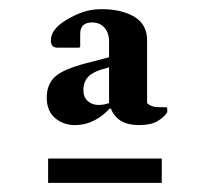

<svg xmlns="http://www.w3.org/2000/svg" viewBox="-20 -690 454 419"><path d="M144 -417Q118 -417 100 -432.5Q82 -448 82 -477Q82 -506 100 -522.5Q118 -539 168 -552L218 -565V-600Q218 -618 208 -629.5Q198 -641 181 -641Q155 -641 155 -616V-588L153 -586H105Q91 -586 91 -602Q91 -626 124 -646Q144 -658 162 -664Q180 -670 202 -670Q245 -670 273 -653.5Q301 -637 301 -602V-465Q310 -456 328 -456H343L345 -454V-445Q338 -434 323.5 -425.5Q309 -417 283 -417Q236 -417 222 -453H219Q205 -437 185.5 -427Q166 -417 144 -417ZM162 -493Q162 -478 171.5 -469.5Q181 -461 195 -461Q207 -461 218 -465V-543Q185 -535 173.5 -523.5Q162 -512 162 -493ZM85 -291V-344H333V-291Z"/></svg>

Font: Spectral SC
Style: Bold
Weight: 700
Designer: Jean-Baptiste Levee
Foundry: Production Type
Version: Version 2.001